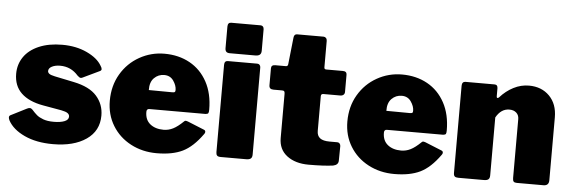

<svg xmlns="http://www.w3.org/2000/svg" viewBox="-49 -895 3146 1058"><g transform="rotate(5 1524.5 -366.0)"><path d="M273 -424Q246 -424 227.5 -414.5Q209 -405 209 -389Q209 -381 217 -374.5Q225 -368 249 -363L355 -341Q443 -323 483 -277.5Q523 -232 523 -170Q523 -85 454 -37.5Q385 10 270 10Q178 10 112.5 -20.5Q47 -51 21 -99Q16 -109 16 -116Q16 -124 23 -128L110 -172Q119 -177 127 -177Q134 -177 141 -170Q157 -152 170 -141Q183 -130 206 -121.5Q229 -113 264 -113Q301 -113 323.5 -122Q346 -131 346 -149Q346 -160 336 -167.5Q326 -175 300 -180L198 -198Q119 -212 77 -252Q35 -292 35 -359Q35 -411 63 -452Q91 -493 145.5 -516.5Q200 -540 275 -540Q352 -540 411.5 -512Q471 -484 494 -444Q502 -432 502 -425Q502 -418 494 -414L402 -370Q396 -367 392 -367Q384 -367 373 -378Q333 -424 273 -424Z M871 -122Q898 -122 923 -134.5Q948 -147 980 -178Q984 -182 988 -182Q992 -182 1001 -179L1092 -142Q1101 -139 1101 -130Q1101 -124 1096 -118Q1044 -45 987.5 -17.5Q931 10 844 10Q765 10 700.5 -24Q636 -58 599 -118.5Q562 -179 562 -256Q562 -339 600 -403.5Q638 -468 702 -504Q766 -540 840 -540Q919 -540 980.5 -506Q1042 -472 1077 -407.5Q1112 -343 1112 -254Q1112 -240 1109 -235Q1106 -230 1094 -229H783Q768 -229 768 -212Q768 -168 796.5 -145Q825 -122 871 -122ZM901 -332Q911 -332 914.5 -334.5Q918 -337 918 -346Q918 -371 900 -397Q882 -423 849 -423Q816 -423 793 -400Q770 -377 771 -333Z M1372 -603Q1372 -588 1364 -581Q1356 -574 1339 -574H1198Q1184 -574 1178 -580.5Q1172 -587 1172 -600V-719Q1172 -742 1191 -742H1354Q1362 -742 1367 -736.5Q1372 -731 1372 -721ZM1372 -29Q1372 -13 1364 -6.5Q1356 0 1339 0H1198Q1183 0 1177.5 -6Q1172 -12 1172 -25V-507Q1172 -530 1191 -530H1354Q1362 -530 1367 -524.5Q1372 -519 1372 -510Z M1731 -395Q1718 -395 1718 -382V-190Q1718 -163 1735 -150Q1752 -137 1788 -137H1831Q1839 -137 1844 -131Q1849 -125 1849 -117L1848 -37Q1848 -13 1819 -7Q1768 0 1684 0Q1610 0 1564 -35Q1518 -70 1518 -133V-377Q1518 -387 1515 -391Q1512 -395 1503 -395H1455Q1431 -395 1431 -417V-511Q1431 -530 1453 -530H1512Q1523 -530 1524 -542L1540 -690Q1542 -710 1558 -710H1705Q1713 -710 1718.5 -704Q1724 -698 1724 -688V-542Q1724 -531 1735 -531H1827Q1849 -531 1849 -512V-417Q1849 -407 1842.5 -401Q1836 -395 1824 -395Z M2185 -122Q2212 -122 2237 -134.5Q2262 -147 2294 -178Q2298 -182 2302 -182Q2306 -182 2315 -179L2406 -142Q2415 -139 2415 -130Q2415 -124 2410 -118Q2358 -45 2301.5 -17.5Q2245 10 2158 10Q2079 10 2014.5 -24Q1950 -58 1913 -118.5Q1876 -179 1876 -256Q1876 -339 1914 -403.5Q1952 -468 2016 -504Q2080 -540 2154 -540Q2233 -540 2294.5 -506Q2356 -472 2391 -407.5Q2426 -343 2426 -254Q2426 -240 2423 -235Q2420 -230 2408 -229H2097Q2082 -229 2082 -212Q2082 -168 2110.5 -145Q2139 -122 2185 -122ZM2215 -332Q2225 -332 2228.5 -334.5Q2232 -337 2232 -346Q2232 -371 2214 -397Q2196 -423 2163 -423Q2130 -423 2107 -400Q2084 -377 2085 -333Z M2486 -25V-507Q2486 -518 2491 -524Q2496 -530 2505 -530H2666Q2684 -530 2684 -510V-465Q2684 -457 2689 -457Q2693 -457 2697 -461Q2730 -498 2771 -519Q2812 -540 2856 -540Q2926 -540 2969.5 -496Q3013 -452 3013 -378V-30Q3013 0 2983 0H2836Q2823 0 2818 -5.5Q2813 -11 2813 -25V-351Q2813 -373 2798.5 -386Q2784 -399 2760 -399Q2714 -399 2686 -349V-29Q2686 -13 2678.5 -6.5Q2671 0 2653 0H2512Q2498 0 2492 -5.5Q2486 -11 2486 -25Z"/></g></svg>

Font: Libre Franklin Black
Style: Regular
Weight: 900
Designer: Pablo Impallari, Rodrigo Fuenzalida
Foundry: Impallari Type
Version: Version 1.002; ttfautohint (v1.5)